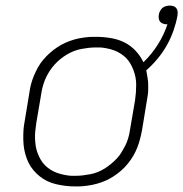

<svg xmlns="http://www.w3.org/2000/svg" viewBox="-20 -660 657 688"><path d="M249 8Q232 8 215 6Q198 4 181 0Q164 -4 149.5 -11Q135 -18 122.5 -28Q110 -38 99.5 -50.5Q89 -63 82 -77.5Q75 -92 70.5 -108.5Q66 -125 64.5 -141.5Q63 -158 63.5 -178.5Q64 -199 66 -211L85 -326Q87 -342 91 -357.5Q95 -373 101.5 -388.5Q108 -404 116 -418.5Q124 -433 135 -446Q146 -459 159 -470.5Q172 -482 186.5 -491.5Q201 -501 216 -507.5Q231 -514 246.5 -518.5Q262 -523 281 -525.5Q300 -528 311 -528H324Q351 -528 377.5 -523.5Q404 -519 426 -508Q448 -497 465.5 -478.5Q483 -460 494 -437Q524 -466 546 -501Q568 -536 580 -573H576Q570 -573 563.5 -575.5Q557 -578 553.5 -582.5Q550 -587 549 -593.5Q548 -600 549 -607Q550 -614 553.5 -620.5Q557 -627 562 -631.5Q567 -636 574.5 -638Q582 -640 588 -640Q595 -640 601.5 -638Q608 -636 612 -630.5Q616 -625 616.5 -618Q617 -611 616 -604Q611 -577 601.5 -550Q592 -523 578 -498Q564 -473 545 -450Q526 -427 504 -408Q506 -400 507 -392Q508 -384 509.5 -376Q511 -368 511 -359Q511 -350 511 -340.5Q511 -331 510 -323Q509 -315 508 -310L489 -194Q486 -178 482 -162.5Q478 -147 472 -131.5Q466 -116 457.5 -101.5Q449 -87 438.5 -74Q428 -61 415 -49.5Q402 -38 387.5 -28.5Q373 -19 358 -12.5Q343 -6 327 -1.5Q311 3 292 5.5Q273 8 263 8ZM238 -30H250Q263 -30 276 -31.5Q289 -33 302.5 -35.5Q316 -38 329 -43Q342 -48 354 -55.5Q366 -63 377 -72Q388 -81 398 -91.5Q408 -102 415 -113.5Q422 -125 428.5 -137.5Q435 -150 439.5 -165.5Q444 -181 445 -190L464 -301Q466 -315 467 -329Q468 -343 468 -356.5Q468 -370 465.5 -383Q463 -396 458.5 -408Q454 -420 447.5 -431.5Q441 -443 432 -452Q423 -461 412 -468Q401 -475 389 -479.5Q377 -484 361.5 -487Q346 -490 337 -490H324Q311 -490 297.5 -488.5Q284 -487 271 -484.5Q258 -482 245 -477Q232 -472 219.5 -464.5Q207 -457 196 -448Q185 -439 175.5 -428.5Q166 -418 158.5 -406.5Q151 -395 145 -382.5Q139 -370 134.5 -354.5Q130 -339 129 -331L110 -219Q108 -205 106.5 -191Q105 -177 105.5 -163.5Q106 -150 108 -137Q110 -124 114.5 -112Q119 -100 125.5 -88.5Q132 -77 141 -68Q150 -59 161 -52Q172 -45 184.5 -40.5Q197 -36 212.5 -33Q228 -30 238 -30Z"/></svg>

Font: Iosevka Aile XLt Obl
Style: Regular
Weight: 200
Italic angle: -9°
Designer: Belleve Invis
Foundry: Belleve Invis
Version: Version 31.1.0; ttfautohint (v1.8.4)